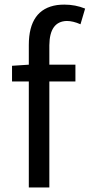

<svg xmlns="http://www.w3.org/2000/svg" viewBox="-20 -829 396 849"><path d="M356.4 -791 335.9 -721.7Q302.7 -736.3 275.4 -736.3Q199.2 -734.4 198.2 -628.9V-543H313.5V-468.8H198.2V0H107.4V-468.8H33.2V-538.1L107.4 -543V-629.9Q107.4 -788.1 232.4 -806.6Q248 -808.6 264.6 -808.6Q313.5 -808.6 356.4 -791Z"/></svg>

Font: Taipei Sans TC Beta
Style: Regular
Weight: 400
Designer: JT Foundry
Foundry: JT Foundry
Version: Version 1.000